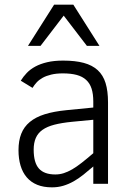

<svg xmlns="http://www.w3.org/2000/svg" viewBox="-20 -786 567 821"><path d="M378.9 0V-74.2Q356.9 -55.2 336.4 -38.8Q315.9 -22.5 294.7 -10.5Q273.4 1.5 250.7 8.3Q228 15.1 202.1 15.1Q166 15.1 139.2 4.2Q112.3 -6.8 94.5 -27.6Q76.7 -48.3 67.9 -77.9Q59.1 -107.4 59.1 -144Q59.1 -184.1 70.8 -213.9Q82.5 -243.7 107.4 -264.4Q132.3 -285.2 171.1 -297.4Q210 -309.6 264.2 -314.9L378.9 -326.2V-352.1Q378.9 -384.3 371.6 -407Q364.3 -429.7 348.4 -444.3Q332.5 -459 307.9 -465.6Q283.2 -472.2 249 -472.2Q220.2 -472.2 199 -467Q177.7 -461.9 162.4 -453.4Q147 -444.8 136.7 -433.6Q126.5 -422.4 119.1 -410.2L68.8 -440.9Q79.6 -458.5 94.5 -474.1Q109.4 -489.7 131.1 -501.5Q152.8 -513.2 181.9 -520Q210.9 -526.9 250 -526.9Q301.8 -526.9 338.1 -517.1Q374.5 -507.3 397.7 -486.1Q420.9 -464.8 431.4 -430.9Q441.9 -397 441.9 -348.1V0ZM378.9 -273.9 287.1 -265.1Q243.2 -260.7 212.2 -252.7Q181.2 -244.6 161.6 -230.7Q142.1 -216.8 133.1 -196Q124 -175.3 124 -146Q124 -90.3 146.5 -65.2Q168.9 -40 216.8 -40Q234.9 -40 252.2 -45.4Q269.5 -50.8 288.6 -61.8Q307.6 -72.8 329.6 -90.1Q351.6 -107.4 378.9 -130.9ZM351.6 -589.8 252.4 -719.2 153.3 -589.8H99.6L211.4 -766.1H293.5L405.3 -589.8Z"/></svg>

Font: Clear Sans Light
Style: Regular
Weight: 300
Foundry: Intel Corporation
Version: Version 1.00